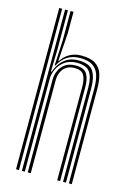

<svg xmlns="http://www.w3.org/2000/svg" viewBox="-122 -860 624 920"><g transform="rotate(15 190.5 -400.0)"><path d="M315.8 0V-470.3Q315.8 -509.9 306.9 -537.6Q298.1 -565.3 275.7 -579.9Q253.4 -594.4 212.9 -594.4Q176.4 -594.4 150 -577.5Q123.7 -560.6 107.3 -528.8H103.6L109.9 -653.1V-800H124.5V-693.4L115.1 -554.2H117.8Q133.8 -579.4 158.7 -593.3Q183.6 -607.3 216.9 -607.3Q261.6 -607.3 286.1 -591.4Q310.7 -575.6 320.5 -545.6Q330.2 -515.6 330.2 -472.8V0ZM53.7 0V-800H68.2V0ZM111.7 0V-460.1Q111.7 -484.6 121.6 -506Q131.4 -527.5 151.3 -540.9Q171.3 -554.3 201.6 -554.3Q243.4 -554.3 257.9 -531.1Q272.4 -507.8 272.4 -465.5V0H257.9V-464.7Q257.9 -500.4 246.2 -520.9Q234.6 -541.3 199.7 -541.3Q175 -541.3 158.8 -530.3Q142.6 -519.2 134.7 -501Q126.7 -482.8 126.7 -461.2V0ZM82.7 0V-800H96.8V-601.6L93.9 -495.8H97.7Q111 -535.8 139.3 -558.7Q167.6 -581.6 209.2 -581.3Q264.6 -580.9 282.9 -551.1Q301.3 -521.4 301.3 -469.5V0H286.8V-467.9Q286.8 -516.4 269.8 -542.4Q252.7 -568.4 204.6 -568.4Q168.7 -568.4 144.9 -551.5Q121.1 -534.7 109.2 -509.4Q97.3 -484.2 97.3 -459V0Z"/></g></svg>

Font: Big Shoulders Inline Thin
Style: Regular
Weight: 100
Designer: Patric King
Foundry: XO Type Co
Version: Version 2.002